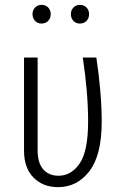

<svg xmlns="http://www.w3.org/2000/svg" viewBox="-20 -760 505 791"><path d="M399 -258Q399 -121 348.5 -55Q298 11 219 11Q157 11 118 -28.5Q79 -68 79 -139V-523H135V-141Q135 -89 158 -62.5Q181 -36 221 -36Q274 -36 308.5 -87Q343 -138 343 -259Q343 -379 321 -523H377Q399 -375 399 -258ZM189 -702Q189 -685 178.5 -674Q168 -663 151 -663Q135 -663 124.5 -674Q114 -685 114 -702Q114 -718 124.5 -729Q135 -740 151 -740Q168 -740 178.5 -729Q189 -718 189 -702ZM347 -702Q347 -685 336.5 -674Q326 -663 309 -663Q293 -663 282.5 -674Q272 -685 272 -702Q272 -718 282.5 -729Q293 -740 309 -740Q326 -740 336.5 -729Q347 -718 347 -702Z"/></svg>

Font: Fira Sans Extra Condensed Light
Style: Regular
Weight: 300
Width: 1
Designer: Carrois Corporate & Edenspiekermann AG
Foundry: Carrois Corporate GbR & Edenspiekermann AG
Version: Version 4.203